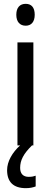

<svg xmlns="http://www.w3.org/2000/svg" viewBox="-20 -851 265 1001"><path d="M114 -831C84 -831 65 -812 65 -774C65 -737 84 -717 114 -717C143 -717 161 -737 161 -774C161 -812 144 -831 114 -831ZM85 24C85 -15 102 -49 147 -93H154V-630H71V-93H85C45 -57 17 -10 17 36C17 97 49 130 115 130C136 130 153 126 166 121V65C158 68 147 71 130 71C101 71 85 55 85 24Z"/></svg>

Font: Noto Sans Kannada UI Condensed
Style: Regular
Weight: 400
Width: 3
Designer: Jelle Bosma - Monotype Design Team
Foundry: Monotype Imaging Inc.
Version: Version 2.005